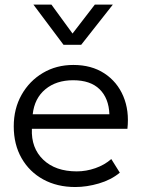

<svg xmlns="http://www.w3.org/2000/svg" viewBox="-20 -774 598 810"><path d="M297.5 15Q221 15 162.5 -17Q104 -49 71 -106.8Q38 -164.5 38 -241Q38 -315.5 71 -374Q104 -432.5 160.8 -466.2Q217.5 -500 289.5 -500Q366 -500 420.2 -464.5Q474.5 -429 500.2 -368Q526 -307 517.5 -230.5H114.5Q111 -149.5 162.5 -100.2Q214 -51 304 -51Q343.5 -51 382.2 -64.5Q421 -78 449.5 -103L485.5 -45.5Q448.5 -15 397.2 0Q346 15 297.5 15ZM118 -292H441.5Q439 -359.5 400.2 -397.5Q361.5 -435.5 288.5 -435.5Q217.5 -435.5 171.5 -397.5Q125.5 -359.5 118 -292ZM248 -585 121 -754.5H197L286 -632.5L380 -754.5H456L322.5 -585Z"/></svg>

Font: Geologica ExtraLight
Style: Regular
Weight: 200
Designer: Sindre Bremnes, Frode Helland
Foundry: Monokrom Skriftforlag AS
Version: Version 1.010; ttfautohint (v1.8.4.7-5d5b);gftools[0.9.28]